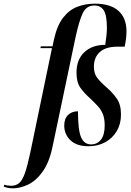

<svg xmlns="http://www.w3.org/2000/svg" viewBox="-153 -789 717 1049"><path d="M-82 240Q-99 240 -111.5 237Q-124 234 -133 230L-129 220Q-113 226 -93 226Q-65 226 -47.5 210.5Q-30 195 -16.5 156Q-3 117 12 47L131 -526H68L70 -536H134L142 -574Q159 -650 192 -692.5Q225 -735 269.5 -752Q314 -769 365 -769Q451 -769 494.5 -729.5Q538 -690 538 -618Q538 -597 535.5 -577Q533 -557 528 -534H490Q424 -534 392 -504.5Q360 -475 360 -425Q360 -388 377.5 -364.5Q395 -341 432 -309Q462 -283 485 -250.5Q508 -218 508 -163Q508 -112 485 -73Q462 -34 422 -12Q382 10 330 10Q266 10 232 -22.5Q198 -55 198 -103Q198 -141 219 -161Q240 -181 273 -181Q273 -78 290 -39Q307 0 345 0Q378 0 398.5 -26Q419 -52 419 -104Q419 -141 409 -165.5Q399 -190 381.5 -209Q364 -228 343 -248Q308 -279 286.5 -309Q265 -339 265 -392Q265 -464 308 -504Q351 -544 422 -544Q426 -573 428.5 -594Q431 -615 431 -637Q431 -707 413.5 -733Q396 -759 363 -759Q319 -759 299 -717Q279 -675 259 -582L135 8Q117 97 80.5 148Q44 199 0.5 219.5Q-43 240 -82 240Z"/></svg>

Font: Noto Serif Display ExtraCondensed SemiBold
Style: Italic
Weight: 600
Width: 2
Italic angle: -12°
Designer: Monotype Design Team
Foundry: Monotype Imaging Inc.
Version: Version 2.009